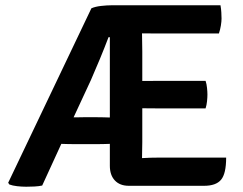

<svg xmlns="http://www.w3.org/2000/svg" viewBox="-20 -703 920 728"><path d="M261 -156.5Q252 -156.5 238 -156.8Q224 -157 212.5 -157.5L140 0.5Q126 3.5 110 4.2Q94 5 79.5 5Q62.5 5 45 3Q27.5 1 15.5 -3.5L11 -10L326.5 -671.5Q341 -678 363.2 -680.5Q385.5 -683 403 -683H816Q818.5 -668.5 819.2 -656Q820 -643.5 820 -632.5Q820 -622 817.5 -606.2Q815 -590.5 810 -576H583.5Q572.5 -576 554.8 -576.2Q537 -576.5 518.5 -576.5Q518.5 -556.5 519 -542.2Q519.5 -528 519.5 -508V-396Q538 -396 555.5 -396.2Q573 -396.5 583.5 -396.5H759.5Q763.5 -384.5 765 -369.5Q766.5 -354.5 766.5 -344.5Q766.5 -333.5 765 -319Q763.5 -304.5 759.5 -292H583.5Q573 -292 555.5 -292.2Q538 -292.5 519.5 -292.5V-164Q519.5 -148 519 -134.2Q518.5 -120.5 518.5 -104V-103.5Q534 -104.5 550.8 -105Q567.5 -105.5 587.5 -105.5H837.5Q837.5 -44.5 818.2 -21.5Q799 1.5 754 1.5H468.5Q434.5 1.5 415.5 -18.8Q396.5 -39 396.5 -74.5V-157.5Q385 -157 371.8 -156.8Q358.5 -156.5 349.5 -156.5ZM349.5 -258.5Q358.5 -258.5 371.8 -258.2Q385 -258 396.5 -257.5V-562H391.5Q377 -523.5 358.8 -479.5Q340.5 -435.5 324.5 -399L259 -258Q268.5 -258 278.2 -258.2Q288 -258.5 295.5 -258.5Z"/></svg>

Font: Signika Negative SC SemiBold
Style: Regular
Weight: 600
Designer: Anna Giedryś
Foundry: Anna Giedryś
Version: Version 2.000; ttfautohint (v1.8.3) -l 8 -r 50 -G 200 -x 9 -